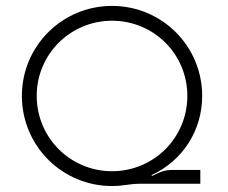

<svg xmlns="http://www.w3.org/2000/svg" viewBox="-20 -623 772 651"><path d="M359.9 7.8C375.5 7.8 389.6 6.8 404.3 4.4C422.9 2 436.5 0 455.6 0H659.2V-46.9H568.8C535.6 -46.9 522.5 -39.6 495.6 -26.4L493.7 -29.3C598.6 -77.6 665.5 -179.7 665.5 -297.9C665.5 -466.8 528.8 -603 359.9 -603C190.9 -603 54.2 -466.8 54.2 -297.9C54.2 -128.4 190.9 7.8 359.9 7.8ZM359.9 -42.5C218.8 -42.5 104.5 -155.8 104.5 -297.9C104.5 -439.5 218.8 -552.7 359.9 -552.7C501.5 -552.7 615.2 -439.5 615.2 -297.9C615.2 -155.8 501.5 -42.5 359.9 -42.5Z"/></svg>

Font: Now Light
Style: Regular
Weight: 300
Designer: Alfredo Marco Pradil
Foundry: Alfredo Marco Pradil
Version: Version 1.200;hotconv 1.0.109;makeotfexe 2.5.65596